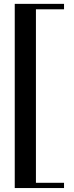

<svg xmlns="http://www.w3.org/2000/svg" viewBox="-20 -800 373 970"><path d="M54.5 150V-780.5H161.5V150ZM54.5 150V123.5H303.5V150ZM54.5 -753V-780.5H303.5V-753Z"/></svg>

Font: Bodoni Moda 9pt Medium
Style: Regular
Weight: 500
Designer: Owen Earl
Foundry: indestructible type
Version: Version 2.005